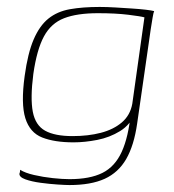

<svg xmlns="http://www.w3.org/2000/svg" viewBox="-20 -422 501 553"><path d="M180 111Q170 111 146.5 109.5Q123 108 97 104.5Q71 101 53 94.5Q35 88 36 78Q37 76 37.5 72.5Q38 69 38 67Q52 76 78 82Q104 88 132 91Q160 94 180 94Q239 94 275 76Q311 58 330.5 15.5Q350 -27 357 -98L371 -99Q356 -63 326 -44.5Q296 -26 260 -19Q224 -12 192 -12Q137 -12 101.5 -26Q66 -40 53 -81.5Q40 -123 51 -203Q60 -269 77 -308.5Q94 -348 119.5 -368.5Q145 -389 181.5 -395.5Q218 -402 267 -402Q288 -402 312.5 -400.5Q337 -399 360 -397.5Q383 -396 400 -394Q417 -392 424 -390Q422 -386 419.5 -371Q417 -356 414 -337Q411 -318 409 -302L375 -66Q366 -3 343.5 36Q321 75 281.5 93Q242 111 180 111ZM189 -30Q234 -30 270.5 -39.5Q307 -49 331 -69.5Q355 -90 361 -123L396 -372Q386 -375 349.5 -379.5Q313 -384 262 -384Q202 -384 164.5 -369.5Q127 -355 106.5 -317Q86 -279 76 -209Q67 -139 74.5 -100Q82 -61 110 -45.5Q138 -30 189 -30Z"/></svg>

Font: Genos Thin
Style: Italic
Weight: 100
Italic angle: -8°
Designer: Robert E. Leuschke
Foundry: Robert E. Leuschke
Version: Version 1.010